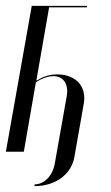

<svg xmlns="http://www.w3.org/2000/svg" viewBox="-37 -515 378 653"><path d="M258 -490 259 -495H71L-17 1H44L85 -235C102 -247 125 -256 144 -256C179 -256 197 -229 190 -188L149 43C142 82 114 112 81 112L80 118C154 118 206 76 216 19L248 -163C258 -219 223 -262 157 -262C129 -262 107 -253 88 -241L87 -243L130 -490Z"/></svg>

Font: Moniqa Ita Display
Style: Italic
Weight: 400
Italic angle: -10°
Designer: Rajesh Rajput
Foundry: Rajesh Rajput
Version: Version 1.000